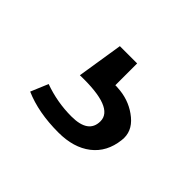

<svg xmlns="http://www.w3.org/2000/svg" viewBox="-69 -116 448 448"><g transform="rotate(45 154.5 108.0)"><path d="M153 230Q87 230 39 209L57 166Q101 182 148 182Q204 182 204 142Q204 97 94 100L112 -14H169V58H174Q176 58 180 58.5Q184 59 186 59Q221 63 247.5 85Q274 107 270 138Q265 182 234 206Q203 230 153 230Z"/></g></svg>

Font: Charger Pro
Style: Lit
Weight: 300
Designer: Jasper
Foundry: Cannot Into Space Fonts
Version: Version 1.09